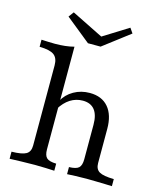

<svg xmlns="http://www.w3.org/2000/svg" viewBox="-118 -885 815 971"><g transform="rotate(15 289.5 -399.5)"><path d="M325.8 0V-37.1Q362.9 -37.9 376.6 -50.4Q390.3 -62.9 390.3 -95.2V-275.8Q390.3 -327.4 369.4 -353.6Q348.4 -379.8 307.3 -379.8Q271.8 -379.8 241.9 -360.9Q212.1 -341.9 189.5 -304.8L190.3 -346Q210.5 -383.9 248 -405.2Q285.5 -426.6 331.5 -426.6Q394.4 -426.6 428.6 -386.7Q462.9 -346.8 462.9 -273.4V-95.2Q462.9 -62.9 484.3 -50.4Q505.6 -37.9 560.5 -37.1V0Q547.6 -0.8 525.4 -1.2Q503.2 -1.6 477.4 -2.4Q451.6 -3.2 427.4 -3.2Q397.6 -3.2 369 -2Q340.3 -0.8 325.8 0ZM25 0V-37.1Q79.8 -37.9 101.2 -50.4Q122.6 -62.9 122.6 -95.2V-515.3Q122.6 -553.2 100.8 -569.4Q79 -585.5 25 -586.3V-623.4Q41.9 -622.6 60.1 -621.8Q78.2 -621 96 -621Q123.4 -621 148.4 -623.8Q173.4 -626.6 195.2 -632.3V-95.2Q195.2 -62.9 208.9 -50.4Q222.6 -37.9 258.9 -37.1V0Q242.7 -0.8 214.5 -2Q186.3 -3.2 157.3 -3.2Q122.6 -3.2 85.1 -2Q47.6 -0.8 25 0ZM443.5 -798.4 461.3 -772.6 322.6 -666.9H256.5L126.6 -771.8L146.8 -799.2L337.1 -704.8L296 -706.5Z"/></g></svg>

Font: Playfair 9pt Light
Style: Regular
Weight: 300
Designer: Claus Eggers Sørensen
Foundry: Claus Eggers Sørensen
Version: Version 2.001;gftools[0.9.30]